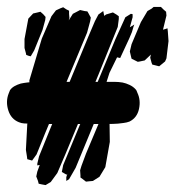

<svg xmlns="http://www.w3.org/2000/svg" viewBox="-33 -538 537 556"><path d="M455 -419 449 -369 445 -360 428 -346 416 -349 408 -351 406 -356 402 -371 404 -380 386 -363 372 -360 366 -359 356 -364 348 -368 346 -376 343 -389 348 -410 375 -474 394 -506 406 -513 412 -518H424H433L441 -510L448 -504L449 -493L439 -452L446 -454L452 -456L453 -447ZM219 -443 98 -153 73 -91 60 -73 46 -77 45 -85 42 -104 46 -179 72 -257 69 -253 56 -249 53 -260 52 -305 88 -426 116 -491 129 -508 142 -514 150 -517 159 -511 167 -507V-498L168 -486L166 -479L178 -498L199 -509L212 -506L220 -505L223 -500L230 -487L228 -476ZM308 -460 253 -324 157 -93 133 -37 114 -11 99 -2 88 -4 79 -6 77 -14 72 -27 75 -41 82 -60H80L75 -59V-64L80 -85L112 -164L222 -430L242 -477L252 -496L266 -506L268 -496L269 -492L274 -496L284 -499L294 -502L304 -496L311 -491V-483ZM90 -451 66 -392 56 -375 51 -376 43 -379 42 -384 38 -399V-425L49 -484L63 -499L76 -502L84 -504L92 -497L99 -489L98 -480ZM248 -202 186 -52 167 -19 159 -14V-25L162 -35L160 -32L153 -36L146 -40L147 -45L150 -60L184 -142L301 -424L330 -488L346 -498L351 -497V-488L343 -459L356 -467L354 -462L349 -445L341 -426L315 -370L306 -372L284 -327L264 -265L254 -241V-236ZM285 -127 272 -54 255 -26 236 -14 225 -13 216 -12 207 -19 200 -24V-30L199 -45L203 -58L216 -93L253 -181L269 -212L279 -216L284 -209V-198ZM27 -296Q46 -300 66 -300.5Q86 -301 106 -301Q128 -301 152 -301Q176 -301 199 -301Q217 -301 236 -301Q255 -301 273 -301Q285 -301 297.5 -301Q310 -301 322 -299Q332 -297 342.5 -292Q353 -287 360 -279Q362 -277 363 -274Q364 -271 365 -269Q375 -248 369.5 -222.5Q364 -197 342 -186Q334 -183 325.5 -182Q317 -181 309 -180Q295 -179 281 -179Q267 -179 253 -179Q238 -179 208 -179Q178 -179 147.5 -179Q117 -179 102 -179Q90 -179 78 -179Q66 -179 54 -180Q46 -180 37.5 -180.5Q29 -181 22 -184Q-1 -193 -9 -218.5Q-17 -244 -8 -267Q-7 -269 -6 -272Q-5 -275 -4 -277Q1 -284 9 -288.5Q17 -293 27 -296Z"/></svg>

Font: Rubik Marker Hatch
Style: Regular
Weight: 400
Designer: Hubert and Fischer, NaN
Foundry: Hubert & Fischer, NaN
Version: Version 2.200